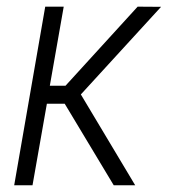

<svg xmlns="http://www.w3.org/2000/svg" viewBox="-20 -548 508 568"><path d="M171.4 -241.2H118.7L76.2 0H22L113.8 -528.3H168.5L127.4 -294.4H173.8L387.2 -528.3L456.5 -527.8L219.2 -268.6L379.9 0H316.4Z"/></svg>

Font: MAUL Condensed Light Italic
Style: Light Italic
Weight: 300
Italic angle: -12°
Designer: MAUL
Version: Version 1.0; 2020; ttfautohint (v1.8.3)